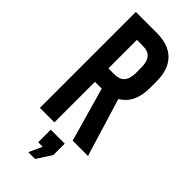

<svg xmlns="http://www.w3.org/2000/svg" viewBox="-287 -744 991 991"><g transform="rotate(45 209.0 -248.0)"><path d="M286.1 0 202.1 -295.9H152.8V0H46.9V-700.2H200.2Q285.6 -700.2 330.8 -654.8Q376 -609.4 376 -522.9V-473.1Q376 -361.8 300.8 -318.8L397.9 0ZM152.8 -602.1V-394H195.8Q233.9 -394 252 -414.8Q270 -435.5 270 -480V-516.1Q270 -560.5 252 -581.3Q233.9 -602.1 195.8 -602.1ZM268.1 123 215.8 204.1H166L199.2 131.8H166V40H268.1Z"/></g></svg>

Font: BaseOne
Style: Regular
Weight: 400
Designer: Domenico Catapano
Foundry: Design by Basse
Version: Version 1.000;PS 001.001;hotconv 1.0.56